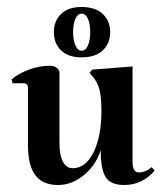

<svg xmlns="http://www.w3.org/2000/svg" viewBox="-20 -520 469 549"><path d="M146 9Q102 9 81 -19Q60 -47 60 -105V-268Q60 -282 47 -282H16L13 -293Q33 -310 63 -321Q93 -332 122 -332Q135 -332 142.5 -326Q150 -320 150 -310V-110Q150 -76 160 -57.5Q170 -39 188 -39Q225 -39 247.5 -84.5Q270 -130 270 -203Q270 -242 264.5 -263.5Q259 -285 245 -301L236 -312L244 -321L359 -330V-57Q359 -27 377 -27Q396 -27 414 -42L422 -32Q387 9 335 9Q297 9 282.5 -13Q268 -35 268 -91Q254 -47 219.5 -19Q185 9 146 9ZM134 -428Q134 -460 154.5 -480Q175 -500 213 -500Q253 -500 274 -480Q295 -460 295 -428Q295 -396 274 -376Q253 -356 213 -356Q175 -356 154.5 -376Q134 -396 134 -428ZM238 -428Q238 -451 231.5 -466Q225 -481 213 -481Q202 -481 195.5 -466Q189 -451 189 -428Q189 -406 195.5 -390.5Q202 -375 213 -375Q225 -375 231.5 -390Q238 -405 238 -428Z"/></svg>

Font: Katibeh
Style: Regular
Weight: 400
Designer: Arabic design by Kourosh Beigpour, Latin design by Eduardo Tunni, engineering by Lasse Fister
Version: Version 1.0010g